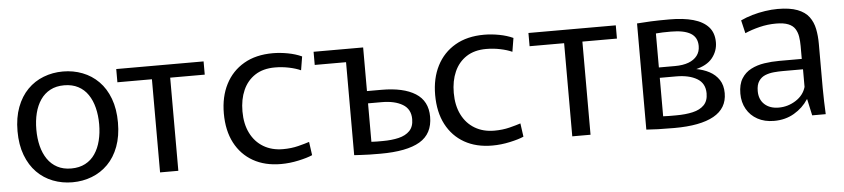

<svg xmlns="http://www.w3.org/2000/svg" viewBox="-38 -727 4108 935"><g transform="rotate(-5 2016.5 -260.0)"><path d="M285.2 10.8Q234.6 10.8 190 -6.5Q145.4 -23.7 111.9 -57.7Q78.4 -91.6 59.1 -142.6Q39.8 -193.6 39.8 -260Q39.8 -326.4 59.1 -377.4Q78.4 -428.4 111.9 -462.3Q145.4 -496.3 190 -513.5Q234.6 -530.8 285.2 -530.8Q335.8 -530.8 380.4 -513.5Q425.1 -496.3 458.8 -462.3Q492.6 -428.4 511.7 -377.4Q530.8 -326.4 530.8 -260Q530.8 -193.6 511.7 -142.6Q492.6 -91.6 458.8 -57.7Q425.1 -23.7 380.4 -6.5Q335.8 10.8 285.2 10.8ZM285.2 -56.7Q324.5 -56.7 353.7 -72.1Q382.9 -87.4 401.6 -115.1Q420.4 -142.8 429.6 -179.8Q438.9 -216.8 438.9 -260Q438.9 -303.2 429.6 -340.2Q420.4 -377.2 401.6 -404.9Q382.9 -432.6 353.7 -447.9Q324.5 -463.3 285.2 -463.3Q245.9 -463.3 217.1 -447.9Q188.2 -432.6 169.2 -404.9Q150.3 -377.2 141 -340.2Q131.8 -303.2 131.8 -260Q131.8 -216.8 141 -179.8Q150.3 -142.8 169.2 -115.1Q188.2 -87.4 217.1 -72.1Q245.9 -56.7 285.2 -56.7Z M713.9 0V-520H803.2V0ZM545.1 -455.3V-520H972.1V-455.3Z M1304.6 10.8Q1226.1 10.8 1168.7 -21.7Q1111.3 -54.3 1079.7 -114.6Q1048.2 -174.9 1048.2 -258.8Q1048.2 -339.9 1079.5 -401Q1110.7 -462.1 1169.4 -496.2Q1228 -530.4 1311.3 -530.4Q1346.2 -530.4 1384.3 -523.3Q1422.4 -516.1 1452.3 -502.3L1441.3 -435.5Q1417.4 -446.4 1383.8 -453.4Q1350.2 -460.4 1314.9 -460.4Q1257.7 -460.4 1218.4 -434.9Q1179.2 -409.3 1159.3 -364.4Q1139.4 -319.4 1139.4 -260.8Q1139.4 -199.1 1161.9 -154.3Q1184.3 -109.4 1225.2 -85Q1266 -60.6 1320.9 -60.6Q1360.9 -60.6 1395.2 -69.2Q1429.5 -77.9 1449.7 -84.7L1458.8 -19.1Q1434.1 -8.1 1390.7 1.3Q1347.4 10.8 1304.6 10.8Z M1662.9 -455.7H1509.8V-520H1752.1V-306.7H1823.2Q1929.8 -306.7 1988.7 -269.7Q2047.6 -232.7 2047.6 -155.4Q2047.6 -72.3 1984.1 -34.7Q1920.5 2.9 1790.7 2.9Q1760.2 2.9 1737.4 2.4Q1714.7 1.8 1696.9 0.7Q1679.2 -0.4 1662.9 -1.2ZM1807.4 -57.7Q1851.1 -57.7 1885.5 -65.8Q1919.8 -73.9 1939.7 -94.4Q1959.6 -114.9 1959.6 -151.5Q1959.6 -200.7 1920.8 -223.7Q1882.1 -246.7 1819.1 -246.7H1752.1V-58.7Q1764.7 -57.7 1778.6 -57.7Q1792.4 -57.7 1807.4 -57.7Z M2337.6 10.8Q2259.1 10.8 2201.7 -21.7Q2144.3 -54.3 2112.7 -114.6Q2081.2 -174.9 2081.2 -258.8Q2081.2 -339.9 2112.5 -401Q2143.7 -462.1 2202.4 -496.2Q2261 -530.4 2344.3 -530.4Q2379.2 -530.4 2417.3 -523.3Q2455.4 -516.1 2485.3 -502.3L2474.3 -435.5Q2450.4 -446.4 2416.8 -453.4Q2383.2 -460.4 2347.9 -460.4Q2290.7 -460.4 2251.4 -434.9Q2212.2 -409.3 2192.3 -364.4Q2172.4 -319.4 2172.4 -260.8Q2172.4 -199.1 2194.9 -154.3Q2217.3 -109.4 2258.2 -85Q2299 -60.6 2353.9 -60.6Q2393.9 -60.6 2428.2 -69.2Q2462.5 -77.9 2482.7 -84.7L2491.8 -19.1Q2467.1 -8.1 2423.7 1.3Q2380.4 10.8 2337.6 10.8Z M2728.9 0V-520H2818.2V0ZM2560.1 -455.3V-520H2987.1V-455.3Z M3227.6 2.9Q3181 2.9 3147.9 1.8Q3114.9 0.6 3091 -1.2V-520.2Q3122.2 -522.8 3159.4 -524.4Q3196.6 -526 3250.3 -526Q3317.9 -526 3366 -512.5Q3414 -498.9 3439.8 -470.4Q3465.6 -441.8 3465.6 -395.5Q3465.6 -353.1 3438.5 -319.1Q3411.4 -285.2 3351.6 -271.8L3355.8 -274.3Q3393.1 -267.9 3422.5 -252.3Q3451.9 -236.7 3469.4 -210.2Q3486.8 -183.8 3486.8 -144.9Q3486.8 -70.7 3420.9 -33.9Q3355.1 2.9 3227.6 2.9ZM3242.4 -57.7Q3288 -57.7 3323.3 -65.8Q3358.7 -73.9 3378.7 -94.4Q3398.8 -114.9 3398.8 -151.5Q3398.8 -200.7 3360.1 -223.7Q3321.3 -246.7 3258.3 -246.7H3178.3V-58.7Q3191.2 -57.7 3208.7 -57.7Q3226.2 -57.7 3242.4 -57.7ZM3257.1 -297.4Q3295.9 -297.4 3323.3 -307.6Q3350.7 -317.9 3365.6 -337.4Q3380.6 -356.9 3380.6 -384.6Q3380.6 -427 3348.3 -446.6Q3315.9 -466.2 3252.1 -466.2Q3231.4 -466.2 3211.9 -465.7Q3192.4 -465.2 3178.3 -463.6V-297.4Z M3715.2 10.8Q3668.6 10.8 3634.3 -8.1Q3599.9 -26.9 3581.2 -60.1Q3562.4 -93.2 3562.4 -135.6Q3562.4 -180.7 3579.9 -208.9Q3597.3 -237.1 3626.5 -252.2Q3655.7 -267.3 3691.8 -272.8Q3727.9 -278.2 3764.9 -278.2H3875.1V-341.5Q3875.1 -365.9 3871.7 -387.3Q3868.3 -408.6 3857.7 -425.5Q3847.1 -442.4 3824.8 -451.5Q3802.6 -460.6 3764.8 -460.6Q3723.9 -460.6 3684.4 -450.9Q3644.8 -441.2 3612.4 -426.9L3597.3 -490.8Q3623.7 -503.3 3654.4 -512.2Q3685.1 -521.1 3717.3 -525.9Q3749.5 -530.8 3778.8 -530.8Q3838.7 -530.8 3875.7 -516.5Q3912.6 -502.3 3931.7 -476.6Q3950.7 -451 3957.5 -417.1Q3964.3 -383.3 3964.3 -344.4V-128.2Q3964.3 -98.6 3965.4 -63.4Q3966.5 -28.1 3967.9 0H3901.7L3884.3 -80.1H3882.5Q3856.6 -39.9 3813.5 -14.6Q3770.4 10.8 3715.2 10.8ZM3743.2 -51.8Q3788.3 -51.8 3826.8 -76.4Q3865.2 -101 3876.7 -141.1V-227.3H3776.7Q3756.9 -227.3 3734.4 -225.3Q3711.9 -223.3 3692.1 -215.5Q3672.3 -207.6 3660.1 -189.7Q3647.8 -171.8 3647.8 -140.7Q3647.8 -99.3 3673.9 -75.5Q3700 -51.8 3743.2 -51.8Z"/></g></svg>

Font: Murecho Thin
Style: Regular
Weight: 100
Designer: Neil Summerour
Foundry: Positype
Version: Version 1.010